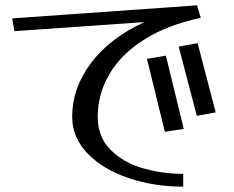

<svg xmlns="http://www.w3.org/2000/svg" viewBox="-20 -677 879 721"><path d="M603 -468 532 -456 599 -182 670 -193ZM722 -515 651 -502 719 -242 790 -255ZM668 -24Q592 -24 519 -44.5Q446 -65 396.5 -113Q347 -161 347 -239Q347 -324 391 -399Q435 -474 522.5 -529Q610 -584 734 -610L720 -657L26 -608L34 -560L522 -594Q392 -534 321.5 -440Q251 -346 251 -239Q251 -160 309.5 -100Q368 -40 464 -8Q560 24 668 24Z"/></svg>

Font: LXGW Marker Gothic
Style: Regular
Weight: 400
Version: Version 1.001